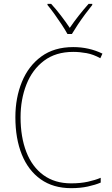

<svg xmlns="http://www.w3.org/2000/svg" viewBox="-20 -969 581 999"><path d="M361 -699Q270 -699 209 -653Q148 -607 117.5 -529.5Q87 -452 87 -359Q87 -256 117 -178.5Q147 -101 206 -58Q265 -15 350 -15Q399 -15 437.5 -23.5Q476 -32 504 -44V-19Q476 -7 437 1.5Q398 10 350 10Q257 10 192 -36Q127 -82 93.5 -165Q60 -248 60 -359Q60 -460 94 -543Q128 -626 195 -675Q262 -724 361 -724Q443 -724 513 -690L502 -666Q466 -686 430.5 -692.5Q395 -699 361 -699ZM331 -792Q319 -814 300.5 -842Q282 -870 262.5 -897Q243 -924 227 -943V-949H246Q271 -922 297 -888Q323 -854 343 -824Q386 -887 441 -949H460V-943Q443 -922 423 -895Q403 -868 385 -841Q367 -814 354 -792Z"/></svg>

Font: Noto Sans Lao UI SemCond Thin
Style: Regular
Weight: 100
Width: 4
Designer: Monotype Design Team
Foundry: Monotype Imaging Inc.
Version: Version 2.000; ttfautohint (v1.8.4.7-5d5b)